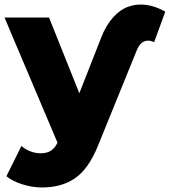

<svg xmlns="http://www.w3.org/2000/svg" viewBox="-31 -619 745 842"><path d="M153.8 203.1Q110.8 203.1 67.4 189.5Q23.9 175.8 -2.9 153.8L63 21Q79.6 36.1 102.1 44.7Q124.5 53.2 147 53.2Q174.3 53.2 191.7 42.2Q209 31.2 221.2 6.8L-11.2 -542H184.1L316.9 -210L413.1 -455.1Q434.1 -508.8 465.3 -543.2Q496.6 -577.6 533.4 -590.3Q570.3 -603 611.1 -597.4Q651.9 -591.8 693.8 -567.9L645 -434.1Q621.1 -445.8 601.1 -437.3Q581.1 -428.7 569.8 -400.9L397.9 22Q356.9 122.1 298.1 162.6Q239.3 203.1 153.8 203.1Z"/></svg>

Font: Montserrat ExtraBold
Style: Regular
Weight: 800
Designer: Julieta Ulanovsky
Foundry: Julieta Ulanovsky
Version: Version 9.000